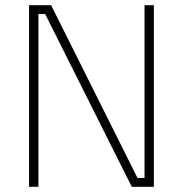

<svg xmlns="http://www.w3.org/2000/svg" viewBox="-20 -720 705 740"><path d="M92 0V-700H177L510 -34H537V-700H573V0H488L154 -666H128V0Z"/></svg>

Font: Titillium Web[RUS by Daymarius]
Style: Regular
Weight: 200
Designer: Cyrillization by Daymarius
Foundry: Cyrillization by Daymarius
Version: Version 1.002 September 11, 2018